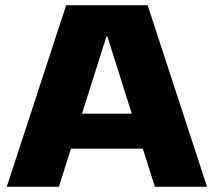

<svg xmlns="http://www.w3.org/2000/svg" viewBox="-20 -720 824 740"><path d="M235 -700H549L778 0H577L394 -579H390L207 0H6ZM215 -282H568V-147H215Z"/></svg>

Font: Pathway Extreme ExtraBold
Style: Regular
Weight: 800
Designer: Eduardo Rodriguez Tunni
Foundry: Eduardo Rodriguez Tunni
Version: Version 1.001;gftools[0.9.26]